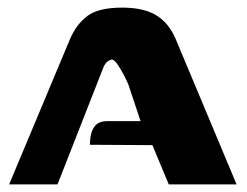

<svg xmlns="http://www.w3.org/2000/svg" viewBox="-20 -484 648 504"><path d="M261 -166Q263 -166 272.5 -166Q282 -166 295 -166Q308 -166 320.5 -166Q333 -166 341 -166Q349 -166 349 -166L317 -262Q311 -276 303.5 -290Q296 -304 288.5 -315Q281 -326 274 -328Q263 -325 258 -318.5Q253 -312 251 -306L131 0H4L164 -382Q181 -421 210 -442.5Q239 -464 301 -464Q357 -464 390 -444Q423 -424 441 -382L601 0H423L380 -103L216 -104Q216 -133 226.5 -149.5Q237 -166 261 -166Z"/></svg>

Font: r_Genos
Style: Bold
Weight: 700
Designer: Robert E. Leuschke
Foundry: Robert E. Leuschke
Version: Version 2.000;June 29, 2024;FontCreator 14.0.0.2814 32-bit